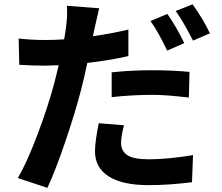

<svg xmlns="http://www.w3.org/2000/svg" viewBox="-20 -823 1040 899"><path d="M842.8 -621.1 762.7 -585.9Q720.7 -674.8 684.6 -724.6L763.7 -757.8Q810.5 -689.5 842.8 -621.1ZM502.9 -368.2V-484.4Q593.8 -494.1 693.4 -494.1Q790 -494.1 867.2 -486.3L864.3 -366.2Q758.8 -378.9 694.3 -378.9Q599.6 -378.9 502.9 -368.2ZM581.1 -684.6V-560.5Q498 -541 388.7 -528.3Q373 -453.1 359.4 -401.4Q331.1 -293 286.1 -160.6Q241.2 -28.3 202.1 56.6L63.5 10.7Q105.5 -60.5 155.3 -192.4Q205.1 -324.2 234.4 -434.6Q253.9 -511.7 254.9 -517.6Q208 -515.6 190.4 -515.6Q140.6 -515.6 70.3 -519.5L67.4 -642.6Q127 -635.7 192.4 -635.7Q234.4 -635.7 280.3 -638.7Q285.2 -664.1 289.1 -695.3Q296.9 -752 293 -795.9L444.3 -784.2Q433.6 -738.3 422.9 -690.4L415 -653.3Q498 -665 581.1 -684.6ZM442.4 -246.1 560.5 -236.3Q546.9 -185.5 546.9 -153.3Q546.9 -117.2 575.2 -97.2Q603.5 -77.1 677.7 -77.1Q764.6 -77.1 883.8 -96.7L878.9 30.3Q767.6 43.9 676.8 43.9Q552.7 43.9 488.8 2.9Q424.8 -38.1 424.8 -114.3Q424.8 -160.2 442.4 -246.1ZM802.7 -771.5 881.8 -802.7Q931.6 -733.4 962.9 -667L883.8 -632.8Q835 -727.5 802.7 -771.5Z"/></svg>

Font: Nasu
Style: Bold
Weight: 700
Designer: Ryoko NISHIZUKA (kana &amp; ideographs); Paul D. Hunt (Latin, Greek &amp; Cyrillic); Wenlong ZHANG (bopomofo); Sandoll C
Version: Version 2014.1215